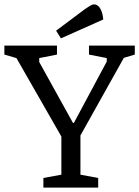

<svg xmlns="http://www.w3.org/2000/svg" viewBox="-25 -856 635 876"><path d="M173 0V-44L255 -59V-233L50 -591L-5 -607V-648H235V-607L154 -591V-573L308 -295H312L462 -575V-591L381 -607V-648H590V-607L540 -592L342 -238V-59L423 -44V0ZM253 -681 231 -716 362 -814Q375 -823 385.5 -829.5Q396 -836 404 -836Q414 -836 422.5 -829Q431 -822 437.5 -806.5Q444 -791 446 -767Z"/></svg>

Font: Faustina
Style: Regular
Weight: 400
Designer: Alfonso Garcia
Foundry: http://www.omnibus-type.com
Version: Version 1.200